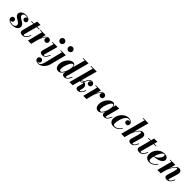

<svg xmlns="http://www.w3.org/2000/svg" viewBox="566 -2944 5387 5387"><g transform="rotate(45 3259.5 -250.0)"><path d="M194.5 10Q141 10 99.2 -4.8Q57.5 -19.5 33.2 -47Q9 -74.5 9 -111.5Q9 -141.5 28.8 -163Q48.5 -184.5 81.5 -184.5Q111.5 -184.5 131 -165.8Q150.5 -147 150.5 -115.5Q150.5 -83 129.5 -66.2Q108.5 -49.5 80 -49.5Q61 -49.5 45 -57.8Q29 -66 19.5 -80Q10 -94 10 -111.5H37Q37 -80 56.8 -57.2Q76.5 -34.5 110 -22.5Q143.5 -10.5 184 -10.5Q210.5 -10.5 234.2 -20.5Q258 -30.5 273 -48.8Q288 -67 288 -92Q288 -118.5 272.8 -138.8Q257.5 -159 233.2 -175.5Q209 -192 181.5 -208Q154 -224 129.8 -241.8Q105.5 -259.5 90.2 -282Q75 -304.5 75 -334.5Q75 -373 98.5 -404Q122 -435 164.8 -453.2Q207.5 -471.5 265.5 -471.5Q322 -471.5 357.2 -456Q392.5 -440.5 409.2 -417.2Q426 -394 426 -370.5Q426 -338 406 -320.8Q386 -303.5 361 -303.5Q333 -303.5 311 -321.5Q289 -339.5 289 -371.5Q289 -397 307.5 -415.2Q326 -433.5 356 -433.5Q382.5 -433.5 403.8 -416Q425 -398.5 425 -370.5H401.5Q401.5 -390.5 386.5 -409Q371.5 -427.5 344 -439.2Q316.5 -451 278 -451Q251 -451 229.5 -442Q208 -433 195.2 -417Q182.5 -401 182.5 -379.5Q182.5 -354 198.2 -335Q214 -316 238.8 -300Q263.5 -284 291.5 -268.2Q319.5 -252.5 344.5 -233.8Q369.5 -215 385.2 -190.5Q401 -166 401 -132Q401 -89 373.8 -57Q346.5 -25 299.8 -7.5Q253 10 194.5 10Z M593.5 10Q555 10 532.2 -0.8Q509.5 -11.5 499.5 -28.2Q489.5 -45 489.5 -63.5Q489.5 -75 493.2 -91.2Q497 -107.5 501 -122.5L617.5 -560H747.5L613 -64Q611.5 -58.5 610 -52Q608.5 -45.5 608.5 -38.5Q608.5 -21.5 630 -21.5Q643.5 -21.5 659.2 -29.2Q675 -37 692 -54Q709 -71 726.5 -99.2Q744 -127.5 761 -169L780.5 -163Q756.5 -105.5 730.2 -67Q704 -28.5 671 -9.2Q638 10 593.5 10ZM492.5 -440V-460H812.5V-440Z M810 0 922 -440.5H844V-460H1051.5L939 0ZM962 -143Q971 -183.5 984.8 -228.5Q998.5 -273.5 1017.2 -316.2Q1036 -359 1059.2 -393.8Q1082.5 -428.5 1110.2 -449Q1138 -469.5 1170.5 -469.5Q1208.5 -469.5 1232.5 -447.5Q1256.5 -425.5 1256.5 -390Q1256.5 -356.5 1235.5 -333.8Q1214.5 -311 1181.5 -311Q1150 -311 1128.8 -330.5Q1107.5 -350 1107.5 -381Q1107.5 -412.5 1128.5 -432.2Q1149.5 -452 1182.5 -452Q1214 -452 1234.8 -436Q1255.5 -420 1255.5 -390L1236 -390.5Q1236 -418 1218.2 -434.2Q1200.5 -450.5 1170 -450.5Q1140.5 -450.5 1115 -430.2Q1089.5 -410 1067.5 -376.5Q1045.5 -343 1027.5 -302.2Q1009.5 -261.5 996 -220Q982.5 -178.5 973.5 -143Z M1381.5 10Q1333 10 1311.2 -9Q1289.5 -28 1289.5 -59Q1289.5 -72.5 1292 -84Q1294.5 -95.5 1296.5 -104L1389 -440.5H1319V-460H1523L1412 -56Q1411 -52 1410.2 -47.5Q1409.5 -43 1409.5 -39Q1409.5 -32 1412.8 -27.5Q1416 -23 1424.5 -23Q1440 -23 1457.2 -35.5Q1474.5 -48 1494.8 -78.2Q1515 -108.5 1538 -162.5L1557.5 -156Q1533.5 -98.5 1508.2 -61.8Q1483 -25 1452.5 -7.5Q1422 10 1381.5 10ZM1501.5 -587Q1477.5 -587 1458.2 -599Q1439 -611 1428 -630.5Q1417 -650 1417 -672.5Q1417 -695.5 1428 -714.8Q1439 -734 1458.2 -745.8Q1477.5 -757.5 1501.5 -757.5Q1525.5 -757.5 1544.8 -745.8Q1564 -734 1575.5 -714.8Q1587 -695.5 1587 -672.5Q1587 -650 1575.5 -630.5Q1564 -611 1544.8 -599Q1525.5 -587 1501.5 -587Z M1468.5 260Q1430.5 260 1402 246Q1373.5 232 1358.2 209.8Q1343 187.5 1343 163.5Q1343 139 1353.8 121.2Q1364.5 103.5 1382.5 93.8Q1400.5 84 1421 84Q1453 84 1475 104Q1497 124 1497 158Q1497 184.5 1476.8 206Q1456.5 227.5 1422 227.5Q1391 227.5 1367.5 209.5Q1344 191.5 1344 163.5H1363Q1363 184 1377.8 201.8Q1392.5 219.5 1416.8 230.5Q1441 241.5 1469.5 241.5Q1504.5 241.5 1527.2 216.8Q1550 192 1565.8 147.2Q1581.5 102.5 1596.5 43.5L1715.5 -440.5H1651.5V-460H1852L1731 11.5Q1716.5 67 1689.2 112.8Q1662 158.5 1626.2 191.5Q1590.5 224.5 1550.2 242.2Q1510 260 1468.5 260ZM1826 -589.5Q1790 -589.5 1765.5 -614.5Q1741 -639.5 1741 -675Q1741 -711.5 1765.5 -735.8Q1790 -760 1826 -760Q1862 -760 1886.2 -735.8Q1910.5 -711.5 1910.5 -675Q1910.5 -639.5 1886.2 -614.5Q1862 -589.5 1826 -589.5Z M2256 10Q2210 10 2188.5 -11.2Q2167 -32.5 2167 -69Q2167 -74.5 2167.5 -82.2Q2168 -90 2169.5 -97.5L2184.5 -175L2216.5 -257L2219 -317.5L2330 -730.5H2251V-750H2465L2280 -54Q2278 -46.5 2278 -38.5Q2278 -32.5 2281.2 -27.8Q2284.5 -23 2293 -23Q2308.5 -23 2325.8 -35.5Q2343 -48 2363.2 -78.2Q2383.5 -108.5 2406.5 -162.5L2426 -156Q2401.5 -98.5 2376.8 -61.8Q2352 -25 2322.5 -7.5Q2293 10 2256 10ZM2022.5 10Q1953.5 10 1922.5 -34.2Q1891.5 -78.5 1891.5 -152.5Q1891.5 -210 1913 -266.2Q1934.5 -322.5 1970.8 -368.5Q2007 -414.5 2051 -442.2Q2095 -470 2140 -470Q2171 -470 2191.5 -454.5Q2212 -439 2222 -410.8Q2232 -382.5 2232 -344.5Q2232 -320 2225.8 -284.2Q2219.5 -248.5 2207.5 -208.8Q2195.5 -169 2177.8 -130.2Q2160 -91.5 2136.8 -59.8Q2113.5 -28 2085 -9Q2056.5 10 2022.5 10ZM2065.5 -34Q2085.5 -34 2106.8 -54.8Q2128 -75.5 2147.5 -109.5Q2167 -143.5 2182.8 -185Q2198.5 -226.5 2207.5 -269Q2216.5 -311.5 2216.5 -348Q2216.5 -372 2211.8 -390Q2207 -408 2197.2 -417.8Q2187.5 -427.5 2172 -427.5Q2152.5 -427.5 2131.5 -405.2Q2110.5 -383 2091 -346.8Q2071.5 -310.5 2056 -267Q2040.5 -223.5 2031.2 -180.2Q2022 -137 2022 -102Q2022 -70 2033 -52Q2044 -34 2065.5 -34Z M2456.5 0 2652.5 -730.5H2563V-750H2789L2583 0ZM2787 10Q2752 10 2730 -6.5Q2708 -23 2708 -56Q2708 -65.5 2710.2 -77Q2712.5 -88.5 2715.5 -97.5L2729 -147Q2735 -168 2741.8 -191Q2748.5 -214 2750.2 -234.2Q2752 -254.5 2744.2 -267.5Q2736.5 -280.5 2714.5 -280.5Q2689 -280.5 2674 -266.8Q2659 -253 2650 -232.2Q2641 -211.5 2635 -190H2623.5Q2634 -233 2649.2 -256.2Q2664.5 -279.5 2684 -288.5Q2703.5 -297.5 2726.5 -297.5Q2755.5 -297.5 2781.2 -286.2Q2807 -275 2825 -253.5Q2843 -232 2849.2 -200.8Q2855.5 -169.5 2846 -128.5L2828.5 -56.5Q2828 -53.5 2827.5 -50.2Q2827 -47 2827 -45.5Q2827 -32.5 2841.5 -32.5Q2854.5 -32.5 2870.2 -44.5Q2886 -56.5 2904.2 -85.5Q2922.5 -114.5 2943.5 -165L2962.5 -158Q2929 -73 2887.5 -31.5Q2846 10 2787 10ZM2678 -223Q2668 -223 2659.2 -226Q2650.5 -229 2644.5 -234L2651.5 -253Q2656.5 -247 2662.8 -244.5Q2669 -242 2678 -242Q2694.5 -242 2707.8 -258.8Q2721 -275.5 2733.2 -302.5Q2745.5 -329.5 2758.5 -359.5Q2780.5 -410.5 2810.5 -440Q2840.5 -469.5 2888.5 -469.5Q2915 -469.5 2935.2 -458Q2955.5 -446.5 2966.8 -427.2Q2978 -408 2978 -385Q2978 -352 2956.5 -331.2Q2935 -310.5 2905 -310.5Q2874 -310.5 2854.2 -329.5Q2834.5 -348.5 2834.5 -381.5Q2834.5 -410.5 2853.8 -430.2Q2873 -450 2901.5 -450Q2917 -450 2934.5 -442Q2952 -434 2964.5 -419.5Q2977 -405 2977 -385H2957.5Q2957.5 -402.5 2949.2 -417.5Q2941 -432.5 2925.2 -442Q2909.5 -451.5 2887.5 -451.5Q2850.5 -451.5 2824.5 -427Q2798.5 -402.5 2778.5 -356Q2764.5 -323.5 2750.2 -293Q2736 -262.5 2718.5 -242.8Q2701 -223 2678 -223Z M3003.5 0 3115.5 -440.5H3037.5V-460H3245L3132.5 0ZM3155.5 -143Q3164.5 -183.5 3178.2 -228.5Q3192 -273.5 3210.8 -316.2Q3229.5 -359 3252.8 -393.8Q3276 -428.5 3303.8 -449Q3331.5 -469.5 3364 -469.5Q3402 -469.5 3426 -447.5Q3450 -425.5 3450 -390Q3450 -356.5 3429 -333.8Q3408 -311 3375 -311Q3343.5 -311 3322.2 -330.5Q3301 -350 3301 -381Q3301 -412.5 3322 -432.2Q3343 -452 3376 -452Q3407.5 -452 3428.2 -436Q3449 -420 3449 -390L3429.5 -390.5Q3429.5 -418 3411.8 -434.2Q3394 -450.5 3363.5 -450.5Q3334 -450.5 3308.5 -430.2Q3283 -410 3261 -376.5Q3239 -343 3221 -302.2Q3203 -261.5 3189.5 -220Q3176 -178.5 3167 -143Z M3605 10Q3536.5 10 3505.5 -34.2Q3474.5 -78.5 3474.5 -152.5Q3474.5 -210 3496 -266.2Q3517.5 -322.5 3553.8 -368.5Q3590 -414.5 3634 -442.2Q3678 -470 3723 -470Q3754.5 -470 3774.8 -454.2Q3795 -438.5 3805 -410.2Q3815 -382 3815 -344.5Q3815 -319.5 3808.8 -283.8Q3802.5 -248 3790.5 -208Q3778.5 -168 3760.5 -129.5Q3742.5 -91 3719.2 -59.5Q3696 -28 3667.5 -9Q3639 10 3605 10ZM3648.5 -34Q3668.5 -34 3689.8 -54.5Q3711 -75 3730.5 -109.2Q3750 -143.5 3765.8 -185Q3781.5 -226.5 3790.5 -268.8Q3799.5 -311 3799.5 -347.5Q3799.5 -372 3794.8 -390Q3790 -408 3780.2 -417.8Q3770.5 -427.5 3755 -427.5Q3735.5 -427.5 3714.5 -405.2Q3693.5 -383 3674 -346.8Q3654.5 -310.5 3639 -267.2Q3623.5 -224 3614.2 -180.5Q3605 -137 3605 -102Q3605 -70 3616.2 -52Q3627.5 -34 3648.5 -34ZM3839 10Q3793 10 3771.5 -11.2Q3750 -32.5 3750 -69Q3750 -78.5 3750.8 -85.5Q3751.5 -92.5 3752.5 -97.5L3767.5 -175L3793.5 -254.5L3807.5 -340.5L3836.5 -460H3971L3863 -54Q3861 -46 3861 -38.5Q3861 -32 3864.5 -27.5Q3868 -23 3876 -23Q3891 -23 3908.5 -35.5Q3926 -48 3946.2 -78.2Q3966.5 -108.5 3989.5 -162.5L4009 -156Q3984.5 -98.5 3959.5 -61.8Q3934.5 -25 3905.2 -7.5Q3876 10 3839 10Z M4210 10Q4130.5 10 4088.5 -31.8Q4046.5 -73.5 4046.5 -144Q4046.5 -203 4070.2 -260.8Q4094 -318.5 4135.5 -366Q4177 -413.5 4231 -441.8Q4285 -470 4345.5 -470Q4390 -470 4423.5 -453.8Q4457 -437.5 4475.5 -412.2Q4494 -387 4494 -360Q4494 -326 4472.5 -304.5Q4451 -283 4420 -283Q4392 -283 4370 -299.2Q4348 -315.5 4348 -349Q4348 -379 4368.5 -398.5Q4389 -418 4417.5 -418Q4435 -418 4452.2 -411.8Q4469.5 -405.5 4481.2 -392.8Q4493 -380 4493 -360H4475Q4475 -382.5 4459.2 -402Q4443.5 -421.5 4419 -433.5Q4394.5 -445.5 4367.5 -445.5Q4332 -445.5 4301.8 -420.2Q4271.5 -395 4247.5 -354Q4223.5 -313 4206.8 -264.8Q4190 -216.5 4181 -169.5Q4172 -122.5 4172 -86.5Q4172 -52 4189.2 -34.5Q4206.5 -17 4235.5 -17Q4273 -17 4307.5 -34Q4342 -51 4371.8 -79.2Q4401.5 -107.5 4423.5 -141L4441 -129.5Q4417.5 -94.5 4384.8 -62.5Q4352 -30.5 4308.8 -10.2Q4265.5 10 4210 10Z M4509 0 4704.5 -730.5H4629V-750H4841.5L4641.5 0ZM4890.5 10Q4846.5 10 4823.2 -11.2Q4800 -32.5 4800 -66.5Q4800 -76.5 4802.8 -89.2Q4805.5 -102 4809 -114.5L4866 -313Q4877.5 -353 4881.2 -378Q4885 -403 4880 -414.8Q4875 -426.5 4859.5 -426.5Q4842.5 -426.5 4818.2 -403.5Q4794 -380.5 4767.5 -340.2Q4741 -300 4717 -247Q4693 -194 4676.5 -133H4664.5Q4676 -177 4693.8 -224Q4711.5 -271 4734.8 -314.8Q4758 -358.5 4785.5 -393.5Q4813 -428.5 4844.2 -449Q4875.5 -469.5 4909.5 -469.5Q4951.5 -469.5 4975.5 -449.8Q4999.5 -430 5005.5 -396.2Q5011.5 -362.5 4999.5 -319.5L4925.5 -63Q4924.5 -59.5 4923.5 -54Q4922.5 -48.5 4922.5 -44.5Q4922.5 -27 4937.5 -27Q4963.5 -27 4991.8 -59.5Q5020 -92 5049.5 -162.5L5068.5 -156Q5044 -95.5 5017.5 -59.2Q4991 -23 4960 -6.5Q4929 10 4890.5 10Z M5232 10Q5193.5 10 5170.8 -0.8Q5148 -11.5 5138 -28.2Q5128 -45 5128 -63.5Q5128 -75 5131.8 -91.2Q5135.5 -107.5 5139.5 -122.5L5256 -560H5386L5251.5 -64Q5250 -58.5 5248.5 -52Q5247 -45.5 5247 -38.5Q5247 -21.5 5268.5 -21.5Q5282 -21.5 5297.8 -29.2Q5313.5 -37 5330.5 -54Q5347.5 -71 5365 -99.2Q5382.5 -127.5 5399.5 -169L5419 -163Q5395 -105.5 5368.8 -67Q5342.5 -28.5 5309.5 -9.2Q5276.5 10 5232 10ZM5131 -440V-460H5451V-440Z M5625.5 10Q5571 10 5534.8 -11.2Q5498.5 -32.5 5480.2 -68.8Q5462 -105 5462 -150Q5462 -211.5 5485 -269Q5508 -326.5 5549 -371.8Q5590 -417 5644 -443.5Q5698 -470 5760 -470Q5831 -470 5870.5 -439Q5910 -408 5910 -363Q5910 -326.5 5887.2 -296.8Q5864.5 -267 5822.2 -245Q5780 -223 5721.5 -209.5Q5663 -196 5591 -192.5V-208Q5626.5 -210.5 5658 -225Q5689.5 -239.5 5715.5 -262Q5741.5 -284.5 5760.2 -311Q5779 -337.5 5789.5 -364.2Q5800 -391 5800 -413.5Q5800 -429 5793.2 -440Q5786.5 -451 5770 -451Q5748 -451 5725.8 -432.2Q5703.5 -413.5 5683.2 -381.8Q5663 -350 5645.5 -311Q5628 -272 5615 -230.2Q5602 -188.5 5594.8 -149.8Q5587.5 -111 5587.5 -81Q5587.5 -44.5 5605 -30.2Q5622.5 -16 5650 -16Q5683.5 -16 5717.8 -31.2Q5752 -46.5 5783 -74.5Q5814 -102.5 5839 -140.5L5856.5 -129.5Q5833 -94 5800.5 -62.2Q5768 -30.5 5724.8 -10.2Q5681.5 10 5625.5 10Z M6322 10Q6276 10 6253.8 -10.8Q6231.5 -31.5 6231.5 -67Q6231.5 -78 6234 -91Q6236.5 -104 6239.5 -113.5L6299.5 -313Q6311 -352 6315 -377Q6319 -402 6313.5 -414.2Q6308 -426.5 6292 -426.5Q6275.5 -426.5 6251.2 -403.2Q6227 -380 6200.8 -339.5Q6174.5 -299 6150.5 -246Q6126.5 -193 6110.5 -133H6097Q6108.5 -176.5 6126.5 -223.5Q6144.5 -270.5 6167.8 -314.2Q6191 -358 6218.8 -393.2Q6246.5 -428.5 6277.5 -449Q6308.5 -469.5 6342 -469.5Q6384 -469.5 6408.5 -449.8Q6433 -430 6439.5 -396Q6446 -362 6433.5 -319.5L6357.5 -63Q6356 -59 6355 -53.5Q6354 -48 6354 -44Q6354 -36 6357.5 -31.5Q6361 -27 6368.5 -27Q6395.5 -27 6423.5 -59.5Q6451.5 -92 6481.5 -162.5L6500 -156Q6475.5 -95.5 6449 -59.2Q6422.5 -23 6391.5 -6.5Q6360.5 10 6322 10ZM5944 0 6061 -440.5H5994.5V-460H6198L6075 0Z"/></g></svg>

Font: Bodoni Moda
Style: Bold Italic
Weight: 700
Italic angle: -13°
Version: Version 2.004